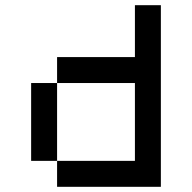

<svg xmlns="http://www.w3.org/2000/svg" viewBox="-20 -720 740 740"><path d="M600 -700H500V-500H200V-400H500V-100H200V0H600ZM100 -100H200V-400H100Z"/></svg>

Font: FT88
Style: Regular
Weight: 400
Designer: Ange Degheest & Mandy Elbé
Foundry: Velvetyne Type Foundry
Version: Version 1.000;FEAKit 1.0